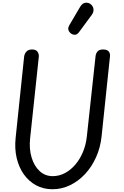

<svg xmlns="http://www.w3.org/2000/svg" viewBox="-20 -1363 899 1393"><path d="M361 10Q295 10 242.2 -18.5Q189.5 -47 153.2 -97.8Q117 -148.5 101 -216.5Q85 -284.5 93.5 -363.5L155 -951.5Q157.5 -973 171.5 -988.5Q185.5 -1004 213 -1004Q240.5 -1004 252 -988Q263.5 -972 261.5 -950.5L198.5 -359Q190.5 -283.5 209 -221.2Q227.5 -159 267.2 -122Q307 -85 362.5 -85Q409 -85 451 -107.2Q493 -129.5 526.5 -168.8Q560 -208 581.8 -260.2Q603.5 -312.5 610 -372.5L673.5 -957Q676 -976 688 -990Q700 -1004 727 -1004Q757 -1004 768.5 -990.2Q780 -976.5 778 -954.5L717 -373.5Q708.5 -292.5 677.2 -222.8Q646 -153 597.8 -101Q549.5 -49 488.8 -19.5Q428 10 361 10ZM498 -1118Q483 -1127.5 477 -1143.8Q471 -1160 483.5 -1181L560.5 -1312Q578 -1342 601.5 -1343.2Q625 -1344.5 640.5 -1330.5Q657.5 -1315 658.5 -1294.2Q659.5 -1273.5 646 -1255.5L553.5 -1130Q540 -1112 525.8 -1111Q511.5 -1110 498 -1118Z"/></svg>

Font: Edu SA Hand Medium
Style: Regular
Weight: 500
Designer: Tina and Corey Anderson, Eben Sorkin, Mirko Velimirovic
Foundry: Google for Education
Version: Version 2.000